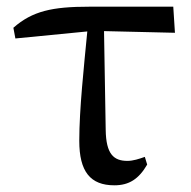

<svg xmlns="http://www.w3.org/2000/svg" viewBox="-20 -540 572 574"><path d="M291 -447 503 -442 498 -520H247C136 -520 77 -507 20 -457L26 -425L241 -446C231 -342 217 -213 217 -119C217 -27 250 14 322 14C366 14 395 -5 420 -48L413 -71C396 -65 378 -59 361 -59C320 -59 297 -79 296 -152Z"/></svg>

Font: Noto Serif CJK JP Medium
Style: Regular
Weight: 500
Designer: Ryoko NISHIZUKA 西塚涼子 (kana & ideographs); Frank Grießhammer (Latin, Greek & Cyrillic); Wenlong ZHANG 张文龙 (bopomofo); San
Foundry: Adobe Systems Incorporated
Version: Version 1.000;PS 1;hotconv 16.6.53;makeotf.lib2.5.65590